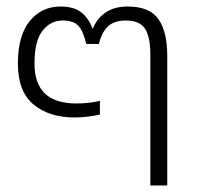

<svg xmlns="http://www.w3.org/2000/svg" viewBox="-20 -570 609 590"><path d="M442 -402Q442 -457 425.5 -482Q409 -507 366 -507Q332 -507 312.5 -489.5Q293 -472 284 -435H245Q236 -474 221 -490.5Q206 -507 172 -507Q136 -507 111 -476Q86 -445 86 -374Q86 -252 215 -252Q251 -252 287 -260V-218Q246 -209 210 -209Q131 -209 83 -249Q35 -289 35 -374Q35 -461 71.5 -505.5Q108 -550 166 -550Q206 -550 229 -532.5Q252 -515 265 -481Q278 -514 305 -532Q332 -550 372 -550Q440 -550 467 -511Q494 -472 494 -398V0H442Z"/></svg>

Font: Prompt ExtraLight
Style: Regular
Weight: 275
Designer: Katatrad Team
Foundry: CadsonDemak
Version: Version 1.001